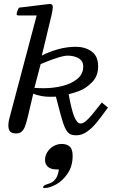

<svg xmlns="http://www.w3.org/2000/svg" viewBox="-20 -670 565 964"><path d="M360.8 -435.1Q316.9 -435.1 272.9 -423.1Q229 -411.1 189.9 -391.1L238.8 -594.2Q245.1 -622.1 245.1 -634.8Q245.1 -644 240.7 -647Q236.3 -649.9 231.9 -649.9H231.4Q225.6 -649.9 222.2 -649.4L77.1 -631.8Q73.7 -631.3 68.6 -618.2Q63.5 -605 63.5 -598.1Q63.5 -595.2 65.9 -593.8Q68.4 -592.3 77.1 -592.3H164.1L37.1 -113.3L33.7 -100.6Q27.8 -80.6 24.9 -66.7Q22 -52.7 22 -40Q22 -20 30.5 -10Q39.1 0 61.5 0Q79.1 0 89.6 -10Q100.1 -20 106.2 -36.9Q112.3 -53.7 120.1 -85.4L147 -199.7Q184.1 -184.1 231.4 -184.1Q251 -184.1 260.7 -184.6L285.2 -91.8Q296.9 -47.9 307.4 -26.4Q317.9 -4.9 330.1 2.2Q342.3 9.3 362.8 9.3Q391.1 9.3 417 -9Q442.9 -27.3 464.6 -54Q486.3 -80.6 522 -129.9L491.2 -155.3Q458 -112.8 440.7 -92.3Q423.3 -71.8 409.7 -60.8Q396 -49.8 384.3 -49.8Q367.7 -49.8 353.8 -81.8Q339.8 -113.8 324.7 -196.8Q350.6 -203.1 380.4 -214.4Q410.2 -225.6 441.4 -256.3Q472.7 -287.1 472.7 -336.4Q472.7 -388.7 439.7 -411.9Q406.7 -435.1 360.8 -435.1ZM152.8 -229 184.1 -348.1Q191.4 -351.6 216.6 -361.6Q241.7 -371.6 272 -381.1Q302.2 -390.6 319.8 -390.6Q352.1 -390.6 375 -377.2Q397.9 -363.8 397.9 -335.4Q397.9 -297.9 367.7 -273.4Q337.4 -249 292 -238Q246.6 -227.1 199.7 -227.1Q171.9 -227.1 152.8 -229ZM275.9 180.7 273.9 190.4Q269.5 213.4 260.3 226.6Q251 239.7 240.7 245.4Q230.5 251 216.8 254.9Q205.6 258.8 201.2 261.7Q196.8 264.6 196.8 271Q196.8 272.9 198 273.4Q199.2 273.9 205.1 273.9Q229.5 273.9 262.7 255.4Q295.9 236.8 320.3 200.2Q344.7 163.6 344.7 112.8Q344.7 79.1 330.1 65.9Q315.4 52.7 289.6 52.7Q268.1 52.7 248.8 63.7Q229.5 74.7 217.8 93.3Q206.1 111.8 206.1 132.8Q206.1 154.8 220.7 167.7Q235.4 180.7 265.6 180.7Z"/></svg>

Font: Radley
Style: Italic
Weight: 400
Italic angle: -12°
Designer: Vernon Adams
Foundry: Vernon Adams
Version: Version 1.003; ttfautohint (v1.6)